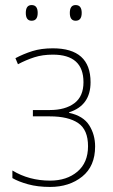

<svg xmlns="http://www.w3.org/2000/svg" viewBox="-20 -729 445 759"><path d="M189 -538Q143 -538 108 -527Q73 -516 41 -499L51 -475Q83 -492 115.5 -502.5Q148 -513 189 -513Q310 -513 310 -404Q310 -348 274 -321Q238 -294 177 -294H110V-269H177Q250 -269 289 -242.5Q328 -216 328 -151Q328 -86 286 -50.5Q244 -15 178 -15Q95 -15 29 -55V-25Q53 -11 91 -0.5Q129 10 178 10Q254 10 305 -31Q356 -72 356 -150Q356 -197 332.5 -234Q309 -271 253 -283V-285Q338 -312 338 -404Q338 -538 189 -538ZM256 -678Q256 -647 279 -647Q303 -647 303 -678Q303 -709 279 -709Q256 -709 256 -678ZM82 -678Q82 -647 105 -647Q129 -647 129 -678Q129 -709 105 -709Q82 -709 82 -678Z"/></svg>

Font: Noto Sans Display Thin
Style: Regular
Weight: 250
Designer: Monotype Design Team
Foundry: Monotype Imaging Inc.
Version: Version 1.900